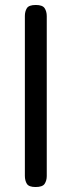

<svg xmlns="http://www.w3.org/2000/svg" viewBox="-20 -602 287 772"><path d="M123 150Q96 150 88 137Q80 124 80 105V-538Q80 -556 88 -569Q96 -582 124 -582Q151 -582 159.5 -569Q168 -556 168 -537V106Q168 124 159.5 137Q151 150 123 150Z"/></svg>

Font: Fredoka
Style: Regular
Weight: 400
Designer: Ben Nathan
Foundry: Milena B. Brandão, Ben Nathan
Version: Version 2.001